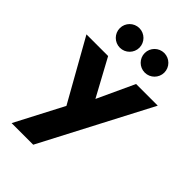

<svg xmlns="http://www.w3.org/2000/svg" viewBox="-296 -825 1165 1165"><g transform="rotate(45 287.0 -242.0)"><path d="M-19.1 -465.5 201.8 -72.7 40.5 236.4H225.9L592.7 -465.5H406.8L296.4 -226.8L166.8 -465.5ZM395 -551.4C441.4 -551.4 479.1 -589.1 479.1 -635.5C479.1 -681.8 441.4 -719.5 395 -719.5C348.6 -719.5 310.9 -681.8 310.9 -635.5C310.9 -589.1 348.6 -551.4 395 -551.4ZM181.4 -551.4C227.7 -551.4 265.5 -589.1 265.5 -635.5C265.5 -681.8 227.7 -719.5 181.4 -719.5C135 -719.5 97.3 -681.8 97.3 -635.5C97.3 -589.1 135 -551.4 181.4 -551.4Z"/></g></svg>

Font: Spartan MB ExtBd
Style: Regular
Weight: 800
Designer: Matt Bailey, Mirko Velimirovic
Foundry: Matt Bailey
Version: Version 1.005